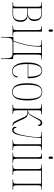

<svg xmlns="http://www.w3.org/2000/svg" viewBox="1240 -2018 988 3507"><g transform="rotate(90 1733.5 -264.0)"><path d="M21 0V-10H36Q67 -10 81 -14Q95 -18 99 -34.5Q103 -51 103 -86V-450Q103 -485 99 -501Q95 -517 81 -521.5Q67 -526 36 -526H21V-536H223Q297 -536 330 -498.5Q363 -461 363 -399Q363 -344 337 -315.5Q311 -287 267 -276V-275Q326 -269 352 -236.5Q378 -204 378 -151Q378 -72 340.5 -36Q303 0 230 0ZM229 -280Q268 -280 291 -297Q314 -314 324.5 -341Q335 -368 335 -397Q335 -462 308 -494Q281 -526 223 -526H131V-280ZM230 -10Q296 -10 323 -44Q350 -78 350 -151Q350 -209 318.5 -239.5Q287 -270 226 -270H131V-10Z M538 -658Q528 -658 522.5 -666Q517 -674 517 -698Q517 -721 522.5 -729.5Q528 -738 538 -738Q547 -738 553.5 -729.5Q560 -721 560 -698Q560 -674 553.5 -666Q547 -658 538 -658ZM446 0V-10H462Q493 -10 507 -14.5Q521 -19 525 -35Q529 -51 529 -86V-447Q529 -483 525.5 -499.5Q522 -516 509 -521Q496 -526 467 -526H461V-536H557V-86Q557 -51 561 -35Q565 -19 579 -14.5Q593 -10 623 -10H636V0Z M654 210V-15H722Q745 -69 762.5 -127Q780 -185 793 -242Q806 -301 812.5 -358.5Q819 -416 819 -462Q819 -503 808 -514.5Q797 -526 758 -526H716V-536H1066V-526H1042Q1012 -526 998 -521.5Q984 -517 980 -501Q976 -485 976 -450V-86Q976 -51 980 -35Q984 -19 998 -14.5Q1012 -10 1042 -10H1058V210H1048L1047 144Q1046 85 1038.5 54Q1031 23 1009.5 11.5Q988 0 943 0H769Q727 0 704.5 9.5Q682 19 674 47.5Q666 76 665 134L664 210ZM734 -15H948V-521H832Q832 -376 805.5 -251Q779 -126 734 -15Z M1279 10Q1206 10 1163.5 -61Q1121 -132 1121 -262Q1121 -403 1160 -472.5Q1199 -542 1270 -542Q1339 -542 1374 -474.5Q1409 -407 1409 -291V-277H1149Q1149 -131 1183.5 -65.5Q1218 0 1278 0Q1322 0 1347 -28Q1372 -56 1380 -99Q1394 -95 1394 -79Q1394 -63 1380.5 -42Q1367 -21 1341.5 -5.5Q1316 10 1279 10ZM1381 -287Q1380 -403 1354.5 -467.5Q1329 -532 1270 -532Q1212 -532 1182 -469Q1152 -406 1149 -287Z M1657 10Q1582 10 1541 -57Q1500 -124 1500 -267Q1500 -405 1538.5 -473.5Q1577 -542 1659 -542Q1739 -542 1776.5 -473Q1814 -404 1814 -267Q1814 -122 1774 -56Q1734 10 1657 10ZM1658 0Q1729 0 1757.5 -66.5Q1786 -133 1786 -267Q1786 -404 1757.5 -468Q1729 -532 1657 -532Q1586 -532 1557 -468Q1528 -404 1528 -267Q1528 -132 1559.5 -66Q1591 0 1658 0Z M1891 0V-10H1899Q1930 -10 1944 -14.5Q1958 -19 1962 -35Q1966 -51 1966 -85V-450Q1966 -485 1962 -501Q1958 -517 1942 -521.5Q1926 -526 1890 -526H1883V-536H2069V-526H2065Q2033 -526 2017.5 -522Q2002 -518 1998 -502Q1994 -486 1994 -450V-283Q2020 -283 2037 -293Q2054 -303 2063 -314Q2075 -329 2090 -357.5Q2105 -386 2124 -424Q2140 -457 2152.5 -483.5Q2165 -510 2181.5 -526Q2198 -542 2226 -542Q2252 -542 2266 -527Q2280 -512 2280 -491Q2280 -464 2260 -461Q2259 -489 2250 -501Q2241 -513 2222 -513Q2195 -513 2178.5 -487.5Q2162 -462 2136 -412Q2112 -367 2091 -332.5Q2070 -298 2037 -282Q2075 -280 2096 -269.5Q2117 -259 2129 -242Q2141 -225 2152 -201L2193 -110Q2219 -54 2234.5 -32Q2250 -10 2276 -10H2283V0H2272Q2243 0 2227 -8.5Q2211 -17 2197.5 -40.5Q2184 -64 2164 -108L2126 -192Q2110 -228 2096 -245.5Q2082 -263 2059.5 -268Q2037 -273 1994 -273V-86Q1994 -51 1998 -35Q2002 -19 2016 -14.5Q2030 -10 2059 -10H2062V0Z M2351 7Q2326 7 2311 -8Q2296 -23 2296 -45Q2296 -56 2301 -64Q2306 -72 2316 -72Q2316 -50 2323.5 -34Q2331 -18 2353 -18Q2372 -18 2389 -33Q2406 -48 2422.5 -91Q2439 -134 2455 -218Q2459 -239 2464.5 -273.5Q2470 -308 2475 -345.5Q2480 -383 2483 -415.5Q2486 -448 2486 -465Q2486 -507 2473 -516.5Q2460 -526 2422 -526H2394V-536H2723V-526H2713Q2683 -526 2668 -522Q2653 -518 2648 -503.5Q2643 -489 2643 -457V-86Q2643 -51 2647 -35Q2651 -19 2665 -14.5Q2679 -10 2709 -10H2723V0H2540V-10H2548Q2579 -10 2593 -14.5Q2607 -19 2611 -35Q2615 -51 2615 -86V-521H2499Q2499 -486 2495 -440Q2491 -394 2484.5 -343Q2478 -292 2470.5 -243.5Q2463 -195 2455 -156Q2443 -94 2429 -58Q2415 -22 2396.5 -7.5Q2378 7 2351 7Z M2860 -658Q2850 -658 2844.5 -666Q2839 -674 2839 -698Q2839 -721 2844.5 -729.5Q2850 -738 2860 -738Q2869 -738 2875.5 -729.5Q2882 -721 2882 -698Q2882 -674 2875.5 -666Q2869 -658 2860 -658ZM2768 0V-10H2784Q2815 -10 2829 -14.5Q2843 -19 2847 -35Q2851 -51 2851 -86V-447Q2851 -483 2847.5 -499.5Q2844 -516 2831 -521Q2818 -526 2789 -526H2783V-536H2879V-86Q2879 -51 2883 -35Q2887 -19 2901 -14.5Q2915 -10 2945 -10H2958V0Z M2986 0V-10H3001Q3032 -10 3046 -14Q3060 -18 3064 -34.5Q3068 -51 3068 -86V-450Q3068 -485 3064 -501Q3060 -517 3046 -521.5Q3032 -526 3001 -526H2986V-536H3445V-528H3430Q3400 -528 3386 -523.5Q3372 -519 3368 -503Q3364 -487 3364 -452V-86Q3364 -51 3368 -35Q3372 -19 3387 -14.5Q3402 -10 3434 -10H3445V0H3258V-10H3269Q3300 -10 3314 -14.5Q3328 -19 3332 -35Q3336 -51 3336 -86V-521H3096V-86Q3096 -51 3100 -34.5Q3104 -18 3119 -14Q3134 -10 3167 -10H3173V0Z"/></g></svg>

Font: Noto Serif Display ExtraCondensed Thin
Style: Regular
Weight: 100
Width: 2
Designer: Monotype Design Team
Foundry: Monotype Imaging Inc.
Version: Version 2.009